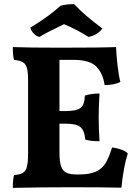

<svg xmlns="http://www.w3.org/2000/svg" viewBox="-20 -907 666 930"><path d="M599 -164Q579 -103 568 2Q468 0 328 0Q183 0 42 3Q42 -37 48 -59Q76 -61 90.5 -69.5Q105 -78 110.5 -99.5Q116 -121 116 -165V-517Q116 -558 110.5 -577.5Q105 -597 91 -605.5Q77 -614 48 -617Q42 -636 42 -679Q120 -676 267 -676Q471 -676 542 -679Q544 -637 549.5 -589Q555 -541 563 -510Q533 -495 487 -495Q478 -553 446 -585Q414 -617 337 -617H268V-369H297Q351 -369 370.5 -384.5Q390 -400 391 -444Q421 -454 462 -454Q458 -388 458 -340Q458 -285 462 -223Q416 -223 393 -231Q389 -276 369 -292Q349 -308 297 -308H268V-168Q268 -125 275.5 -102.5Q283 -80 300.5 -71Q318 -62 352 -62H364Q414 -62 444 -75.5Q474 -89 491 -116.5Q508 -144 523 -193Q578 -185 599 -164ZM127 -773Q220 -830 273 -879Q301 -887 339 -887Q389 -833 476 -769Q451 -736 409 -728Q350 -765 290 -790L266 -778Q195 -744 171 -728Q155 -732 143 -745Q131 -758 127 -773Z"/></svg>

Font: Vollkorn SC
Style: Bold
Weight: 700
Designer: Friedrich Althausen
Foundry: Friedrich Althausen
Version: Version 4.015